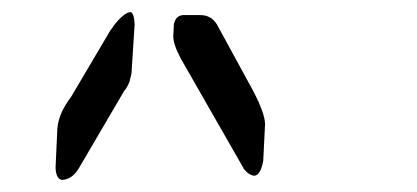

<svg xmlns="http://www.w3.org/2000/svg" viewBox="-20 -358 690 318"><path d="M72 -80 75 -145Q77 -168 93 -191Q96 -195 98 -198L163 -308Q165 -310 168 -315Q185 -337 196 -338Q202 -337 203 -318L198 -240Q198 -236 197 -233Q196 -230 195.5 -227Q195 -224 194 -221.5Q193 -219 192 -217Q191 -215 190 -213.5Q189 -212 188.5 -211Q188 -210 187 -209L186 -208L111 -80Q100 -61 83 -60Q73 -61 72 -80ZM383 -80 280 -260Q267 -284 267 -298L268 -318Q271 -332 283 -333H311Q320 -333 326 -330Q332 -327 336 -322L339 -318L399 -208Q419 -170 419 -152L416 -92Q412 -69 402 -67Q393 -67 384 -78Q383 -79 383 -80Z"/></svg>

Font: Segment14
Style: Regular
Weight: 400
Monospace: yes
Designer: Paul Flo Williams
Foundry: His Deeds Are Dust
Version: Version 1.002